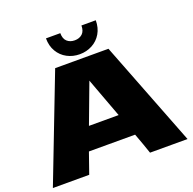

<svg xmlns="http://www.w3.org/2000/svg" viewBox="-156 -1087 1255 1246"><g transform="rotate(-20 471.5 -464.0)"><path d="M671 0Q652 -57 620 -143H301L251 0H0L280 -726H648L930 0ZM563 -299Q525 -404 485 -509L461 -574Q426 -483 358 -299ZM290 -928H389Q389 -889 409.5 -870.5Q430 -852 462 -852Q494 -852 514.5 -870.5Q535 -889 535 -928H634Q634 -876 611 -837Q588 -798 548.5 -777Q509 -756 462 -756Q415 -756 375.5 -777Q336 -798 313 -837Q290 -876 290 -928Z"/></g></svg>

Font: Mantou Sans
Style: Regular
Weight: 400
Designer: Mant0u / artakana
Foundry: Mant0u / artakana
Version: Version 1.001;October 22, 2023;FontCreator 14.0.0.2901 64-bi